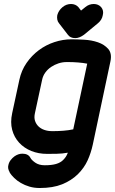

<svg xmlns="http://www.w3.org/2000/svg" viewBox="-20 -762 576 962"><path d="M276 -645Q269 -653 267 -664Q265 -675 267 -686Q273 -709 293 -726Q312 -742 336 -742Q347 -742 356.5 -738Q366 -734 373 -726L386 -709L407 -726Q426 -742 450 -742Q461 -742 470.5 -738Q480 -734 487 -726Q501 -709 495 -686Q491 -662 470 -645L401 -588Q378 -571 357 -571Q332 -571 320 -588ZM417 -443Q397 -447 371.5 -449Q346 -451 325 -451H313Q293 -451 273 -444.5Q253 -438 236 -426.5Q219 -415 207 -398.5Q195 -382 191 -362L155 -195Q150 -173 155.5 -156.5Q161 -140 173 -128.5Q185 -117 202.5 -111Q220 -105 240 -105H250Q272 -105 298 -107Q324 -109 347 -114ZM445 -38Q436 4 419 41.5Q402 79 370 111Q337 143 291 161.5Q245 180 179 180Q151 180 127.5 173Q104 166 85 155Q66 144 51.5 130Q37 116 28 102H29Q17 82 22 65Q25 51 33.5 40Q42 29 53 21Q72 8 92 8Q121 8 132 28Q137 39 156 52.5Q175 66 204 66Q239 66 261 59.5Q283 53 296 40Q304 32 309.5 24Q315 16 320 3Q292 8 264.5 8.5Q237 9 216 9Q173 9 137 -5.5Q101 -20 76 -47Q51 -74 41 -111.5Q31 -149 41 -195L77 -362Q87 -409 113 -446.5Q139 -484 174.5 -510.5Q210 -537 252.5 -551Q295 -565 338 -565Q365 -565 402 -563Q439 -561 471 -550Q503 -539 522.5 -516.5Q542 -494 533 -453Z"/></svg>

Font: VDS
Style: Bold Italic
Weight: 700
Designer: artmaker
Foundry: artmaker
Version: Version 1.000 2009 initial release